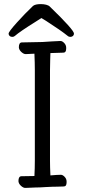

<svg xmlns="http://www.w3.org/2000/svg" viewBox="-20 -911 415 937"><path d="M148 -649 107 -647Q97 -646 85 -656.5Q73 -667 72 -680Q72 -704 87 -704L187 -706L234 -709L275 -711Q284 -711 293.5 -701Q303 -691 303 -678V-674Q303 -654 289 -654L226 -652Q226 -633 225 -621L224 -568V-126Q224 -97 226 -55Q259 -58 277 -58Q286 -58 295.5 -48Q305 -38 305 -25V-21Q305 -1 291 -1L260 0Q237 0 201 2Q175 4 153 4L105 6Q95 7 83 -3.5Q71 -14 70 -27Q70 -51 85 -51L148 -52Q150 -90 150 -127V-569Q150 -603 148 -649ZM154 -805Q77 -757 53 -736Q48 -731 40 -731Q32 -731 27 -735.5Q22 -740 22 -747Q22 -756 62 -800.5Q102 -845 141 -882Q152 -891 179 -891Q193 -891 205 -888Q217 -885 223 -879Q341 -765 341 -747Q341 -740 336 -735.5Q331 -731 323 -731Q315 -731 310 -736Q278 -762 205 -809Q202 -811 182 -823Z"/></svg>

Font: Iansui 0.93
Style: Regular
Weight: 400
Designer: But Ko / Fontworks Inc.
Foundry: zi-hi.com / Fontworks Inc.
Version: Version 0.931